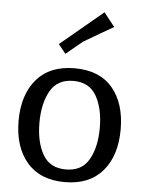

<svg xmlns="http://www.w3.org/2000/svg" viewBox="-54 -809 649 862"><g transform="rotate(5 270.0 -377.5)"><path d="M271 -503Q383 -503 441.5 -434Q500 -365 500 -247Q500 -129 440.5 -59.5Q381 10 270 10Q159 10 99.5 -59.5Q40 -129 40 -246.5Q40 -364 99.5 -433.5Q159 -503 271 -503ZM374 -103Q406 -159 406 -246Q406 -333 374 -389.5Q342 -446 270 -446Q198 -446 166 -389.5Q134 -333 134 -246Q134 -159 166 -103Q198 -47 270 -47Q342 -47 374 -103ZM382 -765 431 -703Q381 -675 370 -668L297 -625L223 -564L190 -605Z"/></g></svg>

Font: Andada
Style: Regular
Weight: 400
Designer: Carolina Giovagnoli
Foundry: Carolina Giovagnoli
Version: Version 1.002